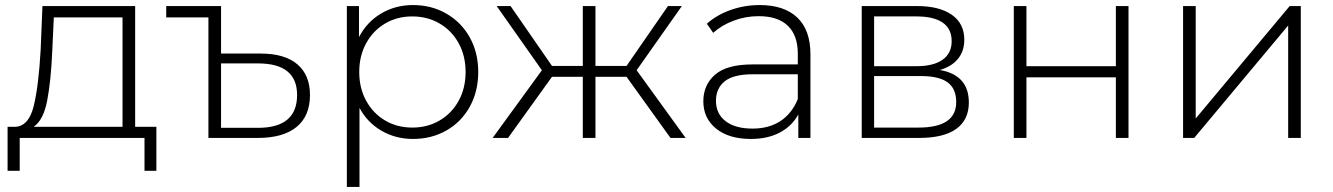

<svg xmlns="http://www.w3.org/2000/svg" viewBox="-20 -546 5277 760"><path d="M10 -44H41Q94 -47 113.5 -126.5Q133 -206 141 -350L148 -522H515V-44H599V130H552V0H58V130H10ZM465 -44V-477H193L187 -347Q182 -228 167 -149Q152 -70 113 -44Z M1207 -170Q1207 -87 1154 -43.5Q1101 0 1000 0H805V-477H638V-522H855V-334H1012Q1107 -334 1157 -291.5Q1207 -249 1207 -170ZM1156 -170Q1156 -295 1001 -295H855V-40H1001Q1156 -40 1156 -170Z M1403 -119V194H1353V-522H1401V-399Q1432 -459 1488.5 -492.5Q1545 -526 1615 -526Q1688 -526 1747 -492Q1806 -458 1839.5 -398Q1873 -338 1873 -261Q1873 -184 1839.5 -123.5Q1806 -63 1747 -29.5Q1688 4 1615 4Q1546 4 1490 -28.5Q1434 -61 1403 -119ZM1823 -261Q1823 -325 1795.5 -375Q1768 -425 1720 -453Q1672 -481 1612 -481Q1552 -481 1504.5 -453Q1457 -425 1429.5 -375Q1402 -325 1402 -261Q1402 -197 1429.5 -147Q1457 -97 1504.5 -69Q1552 -41 1612 -41Q1672 -41 1720 -69Q1768 -97 1795.5 -147Q1823 -197 1823 -261Z M2460 -242H2337V0H2287V-242H2165L1991 0H1930L2125 -268L1946 -522H2001L2165 -285H2287V-522H2337V-285H2460L2624 -522H2679L2500 -268L2694 0H2634Z M3140 -93Q3115 -47 3067 -21.5Q3019 4 2952 4Q2865 4 2814.5 -37Q2764 -78 2764 -145Q2764 -210 2810.5 -250.5Q2857 -291 2959 -291H3138V-333Q3138 -406 3098.5 -444Q3059 -482 2983 -482Q2931 -482 2883.5 -464Q2836 -446 2803 -416L2778 -452Q2817 -487 2872 -506.5Q2927 -526 2987 -526Q3084 -526 3136 -476.5Q3188 -427 3188 -331V0H3140ZM2959 -37Q3024 -37 3069.5 -67Q3115 -97 3138 -154V-252H2960Q2883 -252 2848.5 -224Q2814 -196 2814 -147Q2814 -96 2852 -66.5Q2890 -37 2959 -37Z M3391 -522H3611Q3698 -522 3747.5 -487.5Q3797 -453 3797 -389Q3797 -343 3771.5 -312.5Q3746 -282 3700 -269Q3815 -249 3815 -140Q3815 -72 3765.5 -36Q3716 0 3617 0H3391ZM3765 -142Q3765 -195 3731 -220Q3697 -245 3624 -245H3440V-41H3616Q3765 -41 3765 -142ZM3747 -383Q3747 -432 3711.5 -456.5Q3676 -481 3608 -481H3440V-284H3608Q3675 -284 3711 -309.5Q3747 -335 3747 -383Z M3993 -522H4043V-284H4397V-522H4447V0H4397V-240H4043V0H3993Z M4663 -522H4713V-77L5085 -522H5129V0H5079V-445L4707 0H4663Z"/></svg>

Font: Goldbeck Next Light
Style: Regular
Weight: 300
Designer: Julieta Ulanovsky
Foundry: Julieta Ulanovsky
Version: Version 7.200